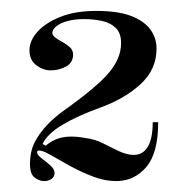

<svg xmlns="http://www.w3.org/2000/svg" viewBox="-20 -743 345 352"><path d="M61 -411Q52 -411 43.5 -417.5Q35 -424 35 -442Q35 -466 44 -483Q53 -500 67 -514.5Q81 -529 98 -541Q157 -583 179.5 -609.5Q202 -636 202 -664Q202 -682 192.5 -691.5Q183 -701 167.5 -704.5Q152 -708 134 -708Q117 -708 104 -704.5Q91 -701 83.5 -695Q76 -689 76 -683Q76 -678 81.5 -674Q87 -670 94.5 -666Q102 -662 108 -656.5Q114 -651 114 -643Q114 -628 101 -621Q88 -614 73 -614Q59 -614 46.5 -623.5Q34 -633 34 -651Q34 -668 48.5 -684.5Q63 -701 90.5 -712Q118 -723 156 -723Q197 -723 221 -713.5Q245 -704 256 -688.5Q267 -673 267 -654Q267 -616 238 -589Q209 -562 162 -545Q123 -531 95 -514.5Q67 -498 58 -479L64 -476Q72 -483 82.5 -487.5Q93 -492 107 -492.5Q121 -493 136 -490Q154 -488 169.5 -480Q185 -472 199 -465.5Q213 -459 225 -459Q242 -459 251 -474Q260 -489 260 -519H270Q270 -462 248 -436.5Q226 -411 193 -411Q172 -411 150 -419.5Q128 -428 108 -439Q88 -450 73.5 -458.5Q59 -467 52 -467Q48 -467 48 -464Q48 -459 56 -453Q64 -447 72 -440Q80 -433 80 -426Q80 -419 74.5 -415Q69 -411 61 -411Z"/></svg>

Font: Kalnia Thin Medium
Style: Regular
Weight: 500
Version: Version 1.105